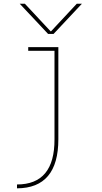

<svg xmlns="http://www.w3.org/2000/svg" viewBox="-20 -770 540 1020"><path d="M264.6 -589.8H235.4L85 -750H112.3L249 -603.5H251L387.7 -750H415ZM290 -519.5V-30.3Q290 229.5 70.3 230.5V210Q270.5 210 269.5 -30.3V-500H129.9V-519.5Z"/></svg>

Font: Mgen+ 1mn thin
Style: Regular
Weight: 100
Designer: [Source Han Sans]
Ryoko NISHIZUKA  (kana & ideographs); Paul D. Hunt (Latin, Greek & Cyrillic); Wenlong ZHANG  (bopomofo
Version: Version 1.059.20150602